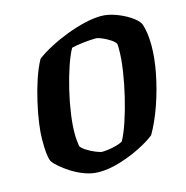

<svg xmlns="http://www.w3.org/2000/svg" viewBox="-106 -820 889 920"><g transform="rotate(-15 338.5 -360.0)"><path d="M274 0Q240 0 205.5 -12.5Q171 -25 141 -44Q111 -63 90 -81.5Q69 -100 62 -112Q55 -129 52.5 -154Q50 -179 50 -223Q50 -253 56.5 -300.5Q63 -348 75.5 -402.5Q88 -457 105 -508Q122 -559 143 -597Q173 -620 215 -642Q257 -664 303 -681.5Q349 -699 394 -709.5Q439 -720 475 -720Q508 -720 545 -707Q582 -694 613 -674Q644 -654 656 -634Q673 -592 673 -520Q673 -459 658.5 -384.5Q644 -310 618.5 -236.5Q593 -163 560 -106Q530 -82 481 -57.5Q432 -33 377.5 -16.5Q323 0 274 0ZM313 -90Q325 -90 344.5 -92.5Q364 -95 384 -100.5Q404 -106 416 -113Q434 -145 452 -198.5Q470 -252 485 -314.5Q500 -377 509 -437Q518 -497 518 -541Q518 -549 518 -556Q518 -563 517 -570Q512 -581 494 -593Q476 -605 455.5 -614Q435 -623 423 -623Q398 -623 362 -619Q326 -615 303 -609Q286 -579 269 -529Q252 -479 238 -421Q224 -363 216 -307Q208 -251 208 -209Q208 -192 209.5 -176Q211 -160 213 -146Q218 -135 239 -121.5Q260 -108 282.5 -99Q305 -90 313 -90Z"/></g></svg>

Font: Texturina 72pt 72pt Black
Style: Italic
Weight: 900
Italic angle: -11°
Designer: Guillermo Torres Carreño
Foundry: Omnibus-Type
Version: Version 1.002; ttfautohint (v1.8.3)